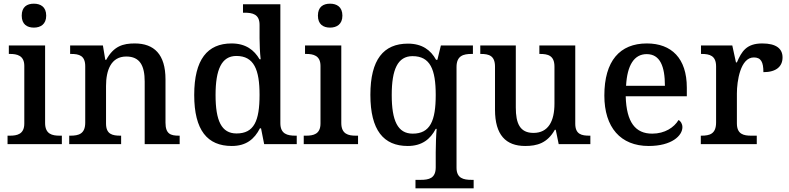

<svg xmlns="http://www.w3.org/2000/svg" viewBox="-20 -783 4286 1043"><path d="M164 -633C200 -633 231 -651 231 -698C231 -746 200 -763 164 -763C127 -763 98 -746 98 -698C98 -651 127 -633 164 -633ZM21 0H316V-46H304C264 -46 225 -54 225 -115V-536H28V-490H34C72 -490 112 -482 112 -425V-112C112 -54 73 -46 34 -46H21Z M356 0H638V-46H634C590 -46 556 -54 556 -112V-316C556 -401 583 -476 666 -476C740 -476 766 -426 766 -340V0H956V-46H952C907 -46 879 -55 879 -117V-352C879 -488 817 -547 712 -547C649 -547 598 -533 557 -458H552L539 -536H361V-490H366C410 -490 443 -481 443 -423V-117C443 -55 407 -46 362 -46H356Z M1239 10C1317 10 1362 -27 1392 -86H1398L1415 0H1592V-46H1585C1541 -46 1503 -55 1503 -114V-760H1300V-714H1308C1352 -714 1390 -706 1390 -648V-575C1390 -543 1392 -496 1396 -461H1390C1361 -511 1315 -547 1238 -547C1107 -547 1035 -460 1035 -267C1035 -75 1107 10 1239 10ZM1265 -58C1183 -58 1151 -127 1151 -267C1151 -404 1183 -479 1264 -479C1360 -479 1390 -404 1390 -268C1390 -126 1360 -58 1265 -58Z M1773 -633C1809 -633 1840 -651 1840 -698C1840 -746 1809 -763 1773 -763C1736 -763 1707 -746 1707 -698C1707 -651 1736 -633 1773 -633ZM1630 0H1925V-46H1913C1873 -46 1834 -54 1834 -115V-536H1637V-490H1643C1681 -490 1721 -482 1721 -425V-112C1721 -54 1682 -46 1643 -46H1630Z M2237 240H2553V194H2542C2498 194 2460 186 2460 128V-419C2460 -481 2498 -490 2542 -490H2549V-536H2375L2356 -458H2349C2320 -511 2273 -546 2196 -546C2064 -546 1992 -460 1992 -268C1992 -75 2064 10 2195 10C2272 10 2318 -27 2347 -83H2352C2349 -52 2347 9 2347 44V126C2347 186 2310 194 2265 194H2237ZM2222 -57C2140 -57 2108 -128 2108 -267C2108 -405 2140 -478 2221 -478C2317 -478 2347 -406 2347 -267C2347 -127 2317 -57 2222 -57Z M2833 10C2897 10 2953 -5 2994 -78H2999L3015 0H3187V-46H3182C3140 -46 3105 -53 3105 -111V-536H2910V-490H2913C2956 -490 2992 -482 2992 -421V-220C2992 -124 2958 -61 2878 -61C2804 -61 2782 -113 2782 -199V-536H2589V-490H2592C2637 -490 2669 -480 2669 -421V-187C2669 -50 2728 10 2833 10Z M3504 10C3629 10 3687 -46 3687 -92C3687 -110 3678 -125 3666 -131C3642 -91 3592 -57 3523 -57C3432 -57 3383 -118 3379 -260H3711V-307C3711 -466 3628 -547 3494 -547C3347 -547 3263 -452 3263 -264C3263 -91 3351 10 3504 10ZM3592 -317H3381C3387 -429 3425 -489 3493 -489C3566 -489 3592 -422 3592 -317Z M3787 0H4091V-46H4061C4019 -46 3983 -54 3983 -113V-275C3983 -342 4002 -471 4075 -471C4114 -471 4127 -446 4127 -391C4198 -391 4231 -423 4231 -471C4231 -519 4196 -547 4121 -547C4035 -547 4009 -504 3983 -444H3978L3958 -536H3788V-490H3791C3835 -490 3870 -481 3870 -422V-118C3870 -55 3835 -46 3790 -46H3787Z"/></svg>

Font: Noto Serif Oriya Medium
Style: Regular
Weight: 500
Designer: David Williams
Foundry: Google LLC, David Williams
Version: Version 1.051